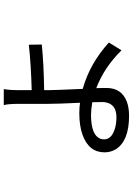

<svg xmlns="http://www.w3.org/2000/svg" viewBox="140 -800 719 1040"><g transform="rotate(-90 500.0 -280.5)"><path d="M466.8 -86.9Q466.8 -120.1 465.8 -140.6Q424.8 -147.5 397.5 -147.5Q286.1 -147.5 267.6 -95.7Q264.6 -86.9 264.6 -77.1Q264.6 -36.1 321.3 -18.6Q349.6 -9.8 384.8 -9.8Q453.1 -9.8 464.8 -66.4Q466.8 -76.2 466.8 -86.9ZM531.2 -401.4V-375Q531.2 -343.8 538.1 -192.4Q674.8 -154.3 789.1 -50.8L747.1 17.6Q654.3 -76.2 542 -119.1Q542 -106.4 543 -85.9Q543 -69.3 543 -63.5Q543 18.6 467.8 46.9Q434.6 58.6 392.6 58.6Q257.8 58.6 211.9 -11.7Q194.3 -40 194.3 -74.2Q194.3 -159.2 289.1 -193.4Q337.9 -210.9 405.3 -210.9Q438.5 -210.9 462.9 -207Q457 -326.2 457 -379.9V-538.1Q457 -595.7 450.2 -620.1H537.1Q531.2 -590.8 531.2 -539.1V-468.8Q672.9 -472.7 777.3 -484.4L778.3 -414.1Q669.9 -403.3 531.2 -401.4Z"/></g></svg>

Font: Taipei Sans TC Beta
Style: Regular
Weight: 400
Designer: JT Foundry
Foundry: JT Foundry
Version: Version 1.000